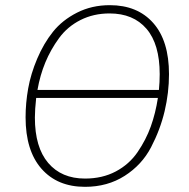

<svg xmlns="http://www.w3.org/2000/svg" viewBox="-20 -713 730 743"><path d="M405 -693Q512 -693 573 -624Q634 -555 634 -426Q634 -354 617 -282.5Q600 -211 564.5 -143Q529 -75 462.5 -32.5Q396 10 309 10Q202 10 140.5 -60Q79 -130 79 -259Q79 -314 89 -370.5Q99 -427 124 -486Q149 -545 185 -590Q221 -635 278 -664Q335 -693 405 -693ZM404 -661Q342 -661 291.5 -635.5Q241 -610 208.5 -565.5Q176 -521 155.5 -471.5Q135 -422 125 -365H595Q598 -396 598 -426Q598 -542 547 -601.5Q496 -661 404 -661ZM309 -22Q376 -22 428 -49.5Q480 -77 512.5 -124.5Q545 -172 563.5 -223.5Q582 -275 591 -334H120Q115 -289 115 -258Q115 -143 166.5 -82.5Q218 -22 309 -22Z"/></svg>

Font: Fira Sans UltraLight
Style: Italic
Weight: 200
Italic angle: -8°
Designer: Carrois Corporate & Edenspiekermann AG
Foundry: Carrois Corporate GbR & Edenspiekermann AG
Version: Version 4.203;PS 004.203;hotconv 1.0.88;makeotf.lib2.5.64775